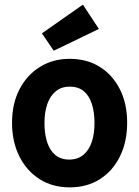

<svg xmlns="http://www.w3.org/2000/svg" viewBox="-20 -794 600 829"><path d="M281 15Q207 15 151 -20.5Q95 -56 63.5 -119Q32 -182 32 -264Q32 -347 64.5 -409Q97 -471 153 -505.5Q209 -540 281 -540Q355 -540 410.5 -505.5Q466 -471 497.5 -409Q529 -347 529 -264Q529 -182 498 -119Q467 -56 411.5 -20.5Q356 15 281 15ZM279 -105Q315 -105 339.5 -125Q364 -145 376 -180.5Q388 -216 388 -263Q388 -310 376.5 -345.5Q365 -381 341.5 -400.5Q318 -420 281 -420Q246 -420 221.5 -400.5Q197 -381 184.5 -345.5Q172 -310 172 -263Q172 -216 183.5 -180.5Q195 -145 218.5 -125Q242 -105 279 -105ZM212 -575 161 -650 338 -774 407 -669Z"/></svg>

Font: Ubuntu Sans Mono
Style: Bold
Weight: 700
Monospace: yes
Designer: Dalton Maag Ltd
Foundry: Dalton Maag Ltd
Version: Version 1.006